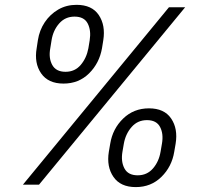

<svg xmlns="http://www.w3.org/2000/svg" viewBox="-20 -757 839 787"><path d="M426.1 -134.9 431.8 -168Q441.8 -229.4 484.9 -271.1Q528.1 -312.9 590.6 -312.9Q653.4 -312.9 681.6 -271.1Q709.9 -229.4 699.9 -168L694.2 -134.9Q684.3 -73.9 641.7 -32Q599.1 9.9 536.6 9.9Q473.7 9.9 445 -32Q416.2 -73.9 426.1 -134.9ZM130.3 -559.3 135.3 -592.3Q141.7 -633.2 163.5 -665.8Q185.4 -698.5 218.8 -717.9Q252.1 -737.2 293.7 -737.2Q356.9 -737.2 384.9 -695.3Q413 -653.4 403.4 -592.3L398.1 -559.3Q387.4 -498.2 345.2 -456.3Q302.9 -414.4 240.4 -414.4Q177.6 -414.4 148.6 -456.3Q119.7 -498.2 130.3 -559.3ZM73.9 0 672.6 -727.3H739L139.9 0ZM191.4 -592.3 186.1 -559.3Q178.6 -519.2 194.1 -490.9Q209.5 -462.7 248.6 -462.7Q286.9 -462.7 310.9 -490.9Q334.9 -519.2 342.3 -559.3L347.7 -592.3Q354 -632.5 339.5 -660.7Q324.9 -688.9 285.5 -688.9Q247.2 -688.9 222.5 -660.7Q197.8 -632.5 191.4 -592.3ZM487.6 -168 481.9 -134.9Q475.1 -94.8 490.1 -66.6Q505 -38.4 544.4 -38.4Q582.7 -38.4 607.1 -66.6Q631.4 -94.8 638.1 -134.9L643.8 -168Q650.9 -208.1 636.2 -236.3Q621.4 -264.6 582.4 -264.6Q544 -264.6 519.4 -236.3Q494.7 -208.1 487.6 -168Z"/></svg>

Font: Inter Light  BETA
Style: Italic
Weight: 300
Italic angle: 9.39999°
Designer: Rasmus Andersson
Foundry: rsms
Version: Version 3.011;git-f93a4a705